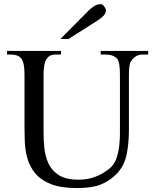

<svg xmlns="http://www.w3.org/2000/svg" viewBox="-20 -914 763 949"><path d="M712.4 -644.5H687Q666.5 -644.5 652.6 -636.2Q638.7 -627.9 627.4 -610.8Q617.2 -598.6 617.2 -542V-272.5Q617.2 -204.1 605.7 -149.4Q594.2 -94.7 559.1 -57.6Q523.4 -20 478.8 -2.2Q434.1 15.6 360.8 15.6Q279.3 15.6 229 -5.1Q178.7 -25.9 151.9 -60.1Q125 -94.2 114.5 -134.5Q104 -174.8 102.5 -214.6Q101.1 -254.4 101.1 -285.6V-545.4Q101.1 -606.9 84.5 -625.5Q70.3 -644.5 29.8 -644.5H14.6V-662.1H281.7V-644.5H256.8Q236.8 -644.5 226.6 -638.2Q216.3 -631.8 207.5 -618.7Q202.1 -608.9 198.7 -591.1Q195.3 -573.2 195.3 -545.4V-256.3Q195.3 -224.1 199 -184.6Q202.6 -145 218.3 -108.9Q233.9 -72.8 269.3 -49.3Q304.7 -25.9 367.7 -25.9Q407.2 -25.9 438.7 -36.1Q470.2 -46.4 492.4 -60.5Q514.6 -74.7 526.4 -85.4Q547.4 -105 557.1 -135.7Q566.9 -166.5 569.8 -198.5Q572.8 -230.5 572.8 -253.4V-545.4Q572.8 -607.9 559.1 -623.5Q539.6 -644.5 502.4 -644.5H477.5V-662.1H712.4ZM503.4 -861.8Q503.4 -847.7 491 -835.4Q478.5 -823.2 462.9 -813L318.4 -721.2H278.3L417 -860.8Q429.7 -874 445.6 -883.8Q461.4 -893.6 477.5 -893.6Q485.4 -893.6 494.4 -882.8Q503.4 -872.1 503.4 -861.8Z"/></svg>

Font: BabelStone Roman
Style: Regular
Weight: 400
Designer: Walt Agee, Victor Gaultney, Peter Martin, Debbi Hosken, Becca Hirsbrunner (SIL); Andrew West (BabelStone)
Foundry: BabelStone
Version: Version 16.000